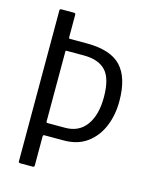

<svg xmlns="http://www.w3.org/2000/svg" viewBox="-108 -780 680 853"><g transform="rotate(15 232.0 -354.0)"><path d="M422 -380Q422 -316 400 -263.5Q378 -211 335 -179.5Q292 -148 228 -148H140Q133 -148 133 -142V-7Q133 0 125 0H68Q60 0 60 -7V-701Q60 -708 68 -708H124Q129 -708 131 -706.5Q133 -705 133 -700V-601Q133 -598 133.5 -595Q134 -592 136 -591H217Q326 -591 374 -539.5Q422 -488 422 -380ZM351 -379Q351 -465 318 -500.5Q285 -536 217 -536H139Q135 -536 134 -535Q133 -534 133 -530V-210Q133 -204 139 -204H220Q283 -204 317 -251Q351 -298 351 -379Z"/></g></svg>

Font: Glory Thin
Style: Regular
Weight: 400
Version: Version 1.011